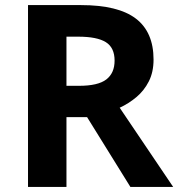

<svg xmlns="http://www.w3.org/2000/svg" viewBox="-20 -734 700 754"><path d="M298 -714Q444 -714 513.5 -661Q583 -608 583 -500Q583 -451 564.5 -414.5Q546 -378 515.5 -352.5Q485 -327 450 -311L660 0H492L322 -274H241V0H90V-714ZM287 -590H241V-397H290Q365 -397 397.5 -422Q430 -447 430 -496Q430 -547 395.5 -568.5Q361 -590 287 -590Z"/></svg>

Font: Noto Sans Adlam Unjoined
Style: Bold
Weight: 700
Version: Version 3.001